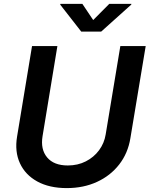

<svg xmlns="http://www.w3.org/2000/svg" viewBox="-20 -967 777 998"><path d="M327.1 10.7Q236.3 10.7 173.8 -23.7Q111.3 -58.1 83.5 -118.7Q55.7 -179.2 68.8 -257.3L146.5 -727.5H278.3L201.2 -259.3Q189.9 -190.9 224.9 -148.9Q259.8 -106.9 332.5 -106.9Q384.3 -106.9 426 -128.2Q467.8 -149.4 494.9 -186Q522 -222.7 529.3 -268.1L605.5 -727.5H737.3L657.7 -248.5Q645 -170.4 599.6 -112.1Q554.2 -53.7 484.1 -21.5Q414.1 10.7 327.1 10.7ZM408.2 -946.8 464.4 -862.8 547.9 -946.8H663.1L662.1 -942.9L505.9 -802.7H402.3L293 -942.9L293.9 -946.8Z"/></svg>

Font: Inter Semi Bold
Style: Italic
Weight: 600
Italic angle: -9.39999°
Designer: Rasmus Andersson
Foundry: rsms
Version: Version 4.000;git-3c8e0fc